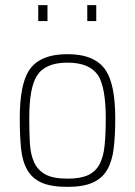

<svg xmlns="http://www.w3.org/2000/svg" viewBox="-20 -720 526 748"><path d="M243 8Q179 8 142 -8.5Q105 -25 86 -58.5Q67 -92 62 -142Q57 -192 57 -259Q57 -388 92 -444Q133 -509 243 -509Q350 -509 392 -446Q429 -390 429 -259Q429 -192 423 -142Q417 -92 397.5 -58.5Q378 -25 341 -8.5Q304 8 243 8ZM243 -24Q293 -24 322.5 -37.5Q352 -51 367.5 -79.5Q383 -108 387.5 -152.5Q392 -197 392 -259Q392 -377 363 -425Q330 -476 243 -476Q156 -476 124 -425Q94 -379 94 -259Q94 -205 96.5 -161.5Q99 -118 113 -87.5Q127 -57 157 -40.5Q187 -24 243 -24ZM165 -638H129V-700H165ZM355 -638H320V-700H355Z"/></svg>

Font: Storia Sans Thin
Style: Regular
Weight: 100
Designer: Accademia di Belle Arti di Urbino and others
Foundry: Accademia di Belle Arti di Urbino and others.
Version: Version 60.001;May 25, 2020;FontCreator 12.0.0.2522 64-bit